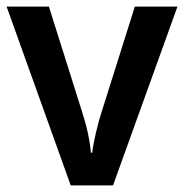

<svg xmlns="http://www.w3.org/2000/svg" viewBox="-20 -561 557 581"><path d="M194 0H322L517 -541H388L289 -227Q279 -197 270.5 -160.5Q262 -124 259 -99H255Q250 -157 227 -227L128 -541H0Z"/></svg>

Font: Noto Sans Display Medium
Style: Regular
Weight: 500
Designer: Monotype Design Team
Foundry: Monotype Imaging Inc.
Version: Version 1.900